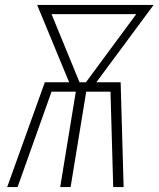

<svg xmlns="http://www.w3.org/2000/svg" viewBox="-20 -755 640 775"><path d="M9 0 161 -423H259L130 -735H600L369 -423H467L479 0H437L426 -385H328L265 0H223L286 -385H188L51 0ZM327 -423 530 -698H188L301 -423Z"/></svg>

Font: Iosevka Extralight Extended
Style: Italic
Weight: 200
Width: 7
Italic angle: -9°
Monospace: yes
Designer: Belleve Invis
Foundry: Belleve Invis
Version: Version 32.5.0; ttfautohint (v1.8.4)